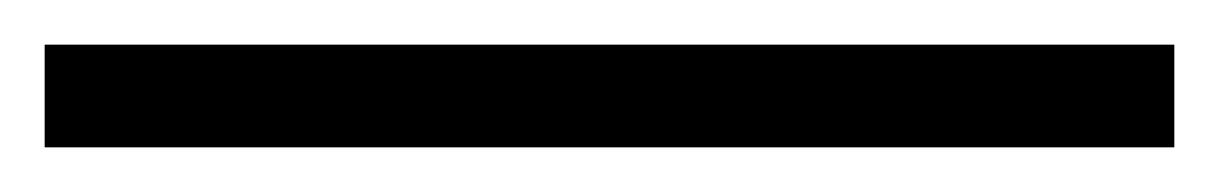

<svg xmlns="http://www.w3.org/2000/svg" viewBox="-23 -826 546 86"><path d="M503 -760V-806H-3V-760Z"/></svg>

Font: Noto Sans Sinhala UI Light
Style: Regular
Weight: 300
Designer: Jelle Bosma - Monotype Design Team
Foundry: Monotype Imaging Inc.
Version: Version 2.006